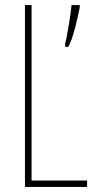

<svg xmlns="http://www.w3.org/2000/svg" viewBox="-20 -734 381 754"><path d="M78 0H322V-25H104V-714H78ZM293 -704V-714H261C259 -687 242 -580 236 -564V-550H248C267 -580 286 -669 293 -704Z"/></svg>

Font: Noto Sans Sinhala ExtraCondensed Thin
Style: Regular
Weight: 100
Width: 2
Designer: Jelle Bosma - Monotype Design Team
Foundry: Monotype Imaging Inc.
Version: Version 2.006